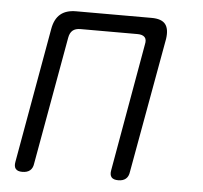

<svg xmlns="http://www.w3.org/2000/svg" viewBox="-45 -597 690 653"><g transform="rotate(5 300.0 -270.0)"><path d="M54 10Q38 10 31.5 2Q25 -6 28 -22L110 -483Q116 -517 135.5 -533.5Q155 -550 189 -550H447Q481 -550 494 -533.5Q507 -517 502 -483L419 -22Q417 -6 407.5 2Q398 10 382 10Q365 10 358.5 2Q352 -6 355 -22L432 -458Q436 -475 428.5 -483Q421 -491 404 -491H209Q192 -491 182.5 -483Q173 -475 170 -458L92 -22Q90 -6 80.5 2Q71 10 54 10Z"/></g></svg>

Font: Maple Mono ExtraLight
Style: Italic
Weight: 275
Italic angle: -10°
Monospace: yes
Designer: subframe7536
Version: Version 7.000